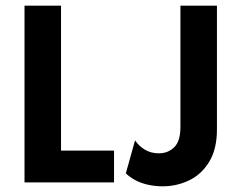

<svg xmlns="http://www.w3.org/2000/svg" viewBox="-20 -645 846 679"><path d="M66.7 0V-625H195.8V-112.5H383.3V0ZM554.9 13.9Q530.6 13.9 506.6 9Q482.6 4.2 461.8 -6.2Q441 -16.7 425 -31.9L457.6 -148.6Q471.5 -127.8 493.1 -115.3Q514.6 -102.8 541.7 -102.8Q574.3 -102.8 596.2 -124.3Q618.1 -145.8 618.1 -196.5V-625H747.2V-187.5Q747.2 -118.1 720.1 -73.3Q693.1 -28.5 649 -7.3Q604.9 13.9 554.9 13.9Z"/></svg>

Font: Afacad Flux
Style: Bold
Weight: 700
Designer: Kristian Moeller
Foundry: Dicotype
Version: Version 1.100